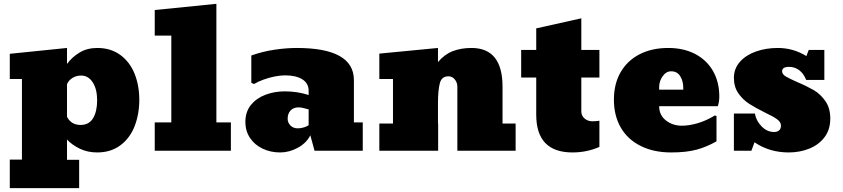

<svg xmlns="http://www.w3.org/2000/svg" viewBox="-20 -782 4375 996"><path d="M390.6 193.8H30.8V45.9H93.8V-372.1H30.8V-502.9L327.6 -533.2V-450.2Q352.5 -484.9 392.1 -509Q431.6 -533.2 484.9 -533.2Q554.7 -533.2 604 -497.1Q653.3 -460.9 678 -399.9Q702.6 -338.9 702.6 -264.2Q702.6 -189.9 678.2 -127Q653.8 -64.9 604.2 -28.1Q554.7 8.8 483.9 8.8Q434.6 8.8 394.3 -10.5Q354 -29.8 327.6 -58.1V46.9H390.6ZM397.9 -133.8Q441.9 -133.8 462.9 -168.9Q483.9 -204.1 483.9 -261.2Q483.9 -319.8 460.9 -355Q438 -390.1 400.9 -390.1Q376 -390.1 356 -377.7Q335.9 -365.2 327.6 -345.2V-175.8Q349.6 -133.8 397.9 -133.8Z M1177.7 -147V0H782.7V-147H868.7V-597.2H782.7V-730L1102.5 -762.2V-147Z M1433.1 8.8Q1383.3 8.8 1342.8 -10.7Q1301.8 -29.8 1277.3 -65.9Q1252.9 -102.1 1252.9 -149.9Q1252.9 -201.7 1281.7 -237.8Q1310.5 -272.9 1357.2 -290.5Q1403.8 -308.1 1458 -308.1Q1522 -308.1 1581.1 -289.1V-311Q1581.1 -350.1 1548.1 -370.6Q1515.1 -391.1 1459 -391.1Q1435.1 -391.1 1405.3 -385.3Q1375.5 -379.4 1347.2 -369.1Q1318.8 -358.9 1297.9 -346.2L1283.7 -352.1V-494.1Q1342.8 -515.1 1404.3 -524.2Q1465.8 -533.2 1519 -533.2Q1815.9 -533.2 1815.9 -366.2V-147H1861.8V0H1611.8L1589.8 -80.1Q1568.8 -39.1 1524.4 -15.1Q1480 8.8 1433.1 8.8ZM1524.9 -116.2Q1541 -116.2 1557.9 -121.6Q1574.7 -127 1581.1 -132.8V-214.8Q1573.7 -215.8 1557.6 -220.7Q1541 -225.1 1528.8 -225.1Q1502.9 -225.1 1487.5 -209Q1472.2 -192.9 1472.2 -166Q1472.2 -146 1486.6 -131.1Q1501 -116.2 1524.9 -116.2Z M2586.9 -332V-141.1H2654.8V0H2352.5V-333Q2352.5 -354 2339.1 -370.1Q2325.7 -386.2 2306.6 -386.2Q2271 -386.2 2261.7 -350.6Q2252 -314 2252 -248V-141.1H2252.9V0H1947.8V-141.1H2018.6V-372.1H1947.8V-503.9L2252 -533.2V-460Q2285.6 -500 2328.6 -516.6Q2371.6 -533.2 2425.8 -533.2Q2586.9 -533.2 2586.9 -332Z M2949.7 8.8Q2761.7 8.8 2761.7 -187V-379.9H2683.6V-522.9H2761.7V-634.8L2995.6 -687V-522.9H3089.4V-379.9H2995.6V-204.1Q2995.6 -182.1 3012.2 -167.5Q3028.8 -152.8 3053.7 -152.8Q3071.8 -152.8 3089.4 -155.8V-20Q3024.9 8.8 2949.7 8.8Z M3461.4 8.8Q3370.6 8.8 3303.7 -24.9Q3236.3 -58.1 3200.4 -120.1Q3164.6 -182.1 3164.6 -265.1Q3164.6 -347.2 3199.7 -407.7Q3234.4 -467.8 3297.9 -500.5Q3361.3 -533.2 3446.8 -533.2Q3525.4 -533.2 3585.4 -502.4Q3645.5 -471.2 3678.5 -414.1Q3711.4 -356.9 3711.4 -280.8Q3711.4 -254.4 3703.6 -231H3399.4Q3399.4 -185.1 3434.1 -157.5Q3468.8 -129.9 3517.6 -129.9Q3554.7 -129.9 3599.1 -142.8Q3643.6 -155.8 3688.5 -183.1L3696.8 -180.2V-48.8Q3646.5 -20 3593.5 -5.6Q3540.5 8.8 3461.4 8.8ZM3399.4 -331.1V-316.9H3524.4V-327.1Q3524.4 -361.8 3508.5 -387Q3492.7 -412.1 3461.4 -412.1Q3435.5 -412.1 3417.5 -386.5Q3399.4 -360.8 3399.4 -331.1Z M4071.3 8.8Q3971.2 8.8 3894 -43.9L3877.9 0H3787.1V-192.9H3896Q3902.3 -155.8 3930.7 -126.5Q3959 -97.2 3996.1 -97.2Q4010.3 -97.2 4020.8 -105Q4031.2 -112.8 4031.2 -130.9Q4031.2 -148.9 4010.7 -163.6Q3989.7 -178.7 3948.2 -198.2Q3897.9 -223.1 3866.2 -243.7Q3834 -264.2 3810.5 -297.6Q3787.1 -331.1 3787.1 -377.9Q3787.1 -426.3 3818.8 -461.9Q3850.6 -497.1 3902.3 -515.1Q3954.1 -533.2 4015.1 -533.2Q4094.7 -533.2 4163.1 -491.2L4175.3 -522.9H4256.3V-367.2H4162.1Q4149.9 -398.9 4127 -417Q4104 -435.1 4073.2 -435.1Q4037.1 -435.1 4037.1 -412.1Q4037.6 -396.5 4056.2 -385.3Q4074.7 -374.5 4116.2 -356Q4142.1 -345.2 4163.6 -334.5Q4185.1 -323.7 4202.1 -314Q4236.3 -293.9 4261.7 -257.6Q4287.1 -221.2 4287.1 -167Q4287.1 -109.4 4257.3 -70.3Q4227.5 -30.8 4178.2 -11Q4128.9 8.8 4071.3 8.8Z"/></svg>

Font: Moul
Style: Regular
Weight: 400
Designer: Danh Hong
Version: Version 8.002; ttfautohint (v1.8.3)